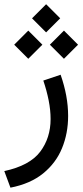

<svg xmlns="http://www.w3.org/2000/svg" viewBox="-26 -616 388 899"><path d="M189.9 -596.2 255.9 -530.3 189.9 -464.4 124 -530.3ZM273.4 -472.7 339.4 -406.7 273.4 -340.8 207.5 -406.7ZM106.4 -472.7 172.4 -406.7 106.4 -340.8 40.5 -406.7ZM22.9 262.7 -5.9 185.1Q113.3 159.2 162.1 94.5Q210.9 29.8 210.9 -58.6Q210.9 -100.1 201.9 -145.8Q192.9 -191.4 176.8 -238.8L257.8 -266.1Q293 -166 293 -73.2Q293 8.3 264.4 77.9Q235.8 147.5 176 196Q116.2 244.6 22.9 262.7Z"/></svg>

Font: Vazirmatn UI FD
Style: Regular
Weight: 400
Designer: Saber Rastikerdar
Foundry: Saber Rastikerdar
Version: Version 33.003